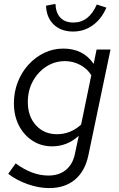

<svg xmlns="http://www.w3.org/2000/svg" viewBox="-20 -741 605 980"><path d="M231 219Q178 219 121 199Q64 179 22 146L60 93Q144 155 227 155Q281 155 316 126.5Q351 98 362 46L382 -48Q323 6 246 6Q190 6 145.5 -23Q101 -52 76 -101.5Q51 -151 51 -214Q51 -271 70.5 -321.5Q90 -372 125 -410.5Q160 -449 205.5 -471Q251 -493 303 -493Q405 -493 458 -415L473 -488H544L431 52Q414 133 362.5 176Q311 219 231 219ZM271 -56Q340 -56 394 -105L446 -357Q426 -390 389.5 -409.5Q353 -429 312 -429Q259 -429 216 -401Q173 -373 147.5 -326Q122 -279 122 -220Q122 -147 163.5 -101.5Q205 -56 271 -56ZM353 -580Q292 -580 254.5 -615.5Q217 -651 215 -712L263 -721Q265 -675 288.5 -650.5Q312 -626 355 -626Q434 -626 474 -718L523 -702Q498 -644 453.5 -612Q409 -580 353 -580Z"/></svg>

Font: Red Hat Text VF
Style: Italic
Weight: 400
Italic angle: -12°
Designer: Pentagram, MCKL
Foundry: Pentagram, MCKL
Version: Version 1.023